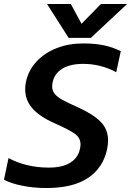

<svg xmlns="http://www.w3.org/2000/svg" viewBox="-25 -933 661 968"><path d="M212 -913H332L386 -813L484 -913H616L433 -742H321ZM-5 -27 18 -136Q108 -88 221 -88Q290 -88 329.5 -113Q369 -138 378 -182Q381 -194 381 -205Q381 -238 352.5 -258.5Q324 -279 247 -313Q177 -344 139.5 -385.5Q102 -427 102 -483Q102 -504 106 -521Q118 -578 158.5 -622Q199 -666 260 -690Q321 -714 394 -714Q454 -714 499 -704.5Q544 -695 584 -675L561 -569Q483 -611 394 -611Q330 -611 290.5 -587.5Q251 -564 241 -521Q238 -509 238 -498Q238 -475 251.5 -459Q265 -443 289.5 -429.5Q314 -416 368 -392Q445 -357 482.5 -319Q520 -281 520 -224Q520 -208 515 -181Q495 -87 419 -36Q343 15 208 15Q146 15 88 3.5Q30 -8 -5 -27Z"/></svg>

Font: Prompt Medium
Style: Italic
Weight: 500
Italic angle: -12°
Designer: Katatrad Team
Foundry: CadsonDemak
Version: Version 1.001